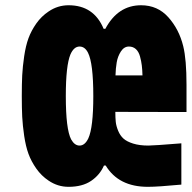

<svg xmlns="http://www.w3.org/2000/svg" viewBox="-20 -697 726 727"><path d="M281.2 -145.8Q301.4 -145.8 314.5 -173.2Q333.3 -214.2 333.3 -333.3Q333.3 -457.7 313.2 -497.4Q301.4 -520.8 281.2 -520.8Q259.8 -520.8 246.7 -490.9Q229.2 -449.2 229.2 -333.3Q229.2 -207.7 249.3 -169.3Q262.4 -145.8 281.2 -145.8ZM239.6 -677.1Q335.3 -677.1 372.4 -587.9H378.9Q426.4 -677.1 514.3 -677.1Q576.8 -677.1 617.5 -631.5Q658.2 -585.9 673.8 -522.1Q686.2 -472 686.2 -375.7V-272.8L416.7 -273.4Q416.7 -251.3 418.3 -235.7Q419.9 -220.1 427.4 -201.8Q434.9 -183.6 447.6 -172.2Q460.3 -160.8 484.4 -153.3Q508.5 -145.8 541.7 -145.8Q561.8 -145.8 666.7 -154.3V2Q578.1 10.4 539.7 10.4Q429 10.4 380.2 -70.3H373.7Q358.1 -34.5 324.9 -12Q291.7 10.4 239.6 10.4Q198.6 10.4 164.1 -13Q136.7 -31.2 117.5 -58.6Q98.3 -85.9 87.9 -114.3Q77.5 -142.6 71.6 -182.3Q65.8 -222 64.1 -254.6Q62.5 -287.1 62.5 -333.3Q62.5 -379.6 64.1 -412.1Q65.8 -444.7 71.6 -484.4Q77.5 -524.1 87.9 -552.4Q98.3 -580.7 117.5 -608.1Q136.7 -635.4 164.1 -653.6Q198.6 -677.1 239.6 -677.1ZM519.5 -411.5Q518.9 -433.6 516.9 -449.5Q515 -465.5 510.1 -483.4Q505.2 -501.3 494.5 -511.1Q483.7 -520.8 468.1 -520.8Q449.9 -520.8 437.8 -502.3Q425.8 -483.7 421.9 -460.9Q418 -438.2 417.3 -411.5Z"/></svg>

Font: Monoid
Style: Bold
Weight: 700
Width: 4
Designer: Andreas Larsen (@larsenwork)
Version: Version 0.61